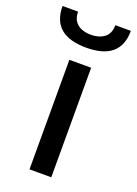

<svg xmlns="http://www.w3.org/2000/svg" viewBox="-172 -754 579 812"><g transform="rotate(20 118.0 -348.5)"><path d="M167 0H69V-493H167ZM118 -565.5Q-36 -565.5 -36 -697H34Q34 -671 45.2 -654.8Q56.5 -638.5 75.5 -631Q94.5 -623.5 118 -623.5Q153.5 -623.5 177.5 -641Q201.5 -658.5 201.5 -697H271.5Q271.5 -565.5 118 -565.5Z"/></g></svg>

Font: Acari Sans Neue SemiBold
Style: Regular
Weight: 600
Designer: Alfredo Marco Pradil (font), Cristiano Sobral (main changes)
Foundry: Hanken Design Co. (font), Cristiano Sobral (main changes)
Version: Version 2.459;March 19, 2022;FontCreator 14.0.0.2808 64-bit;